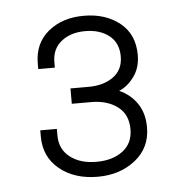

<svg xmlns="http://www.w3.org/2000/svg" viewBox="-38 -838 439 461"><g transform="rotate(-5 181.5 -607.0)"><path d="M301 -696Q301 -665 285 -643.5Q269 -622 249 -614Q276 -602 292 -578.5Q308 -555 308 -521Q308 -472 271 -442.5Q234 -413 180 -413Q124 -413 88 -442.5Q52 -472 52 -521V-536H92V-520Q92 -487 116.5 -468Q141 -449 180 -449Q219 -449 243.5 -467.5Q268 -486 268 -520Q268 -556 243 -574.5Q218 -593 180 -593H133V-630H177Q213 -630 236.5 -647Q260 -664 260 -696Q260 -729 237.5 -746.5Q215 -764 180 -764Q145 -764 122.5 -746Q100 -728 100 -696V-683H60V-696Q60 -745 94 -773Q128 -801 180 -801Q232 -801 266.5 -773.5Q301 -746 301 -696Z"/></g></svg>

Font: Chivo Thin
Style: Regular
Weight: 100
Designer: Hector Gatti
Foundry: Omnibus-Type
Version: Version 1.007